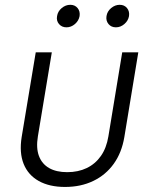

<svg xmlns="http://www.w3.org/2000/svg" viewBox="-20 -757 623 787"><path d="M246.6 9.3Q182.6 9.3 138.9 -15.1Q95.2 -39.6 76.9 -85.2Q58.6 -130.9 68.8 -195.3L126.5 -542.5H192.4L135.3 -198.2Q127.4 -150.4 139.6 -117.7Q151.9 -85 181.4 -68.1Q210.9 -51.3 255.4 -51.3Q300.3 -51.3 335.4 -68.1Q370.6 -85 393.6 -117.7Q416.5 -150.4 424.3 -198.2L481 -542.5H546.9L489.7 -195.3Q479 -131.3 446.3 -85.7Q413.6 -40 362.5 -15.4Q311.5 9.3 246.6 9.3ZM455.1 -645Q436 -645 424.8 -658.4Q413.6 -671.9 416.5 -690.9Q419.4 -710.4 435.5 -723.9Q451.7 -737.3 470.7 -737.3Q489.7 -737.3 500.7 -723.9Q511.7 -710.4 508.8 -690.9Q505.4 -671.9 489.7 -658.4Q474.1 -645 455.1 -645ZM252.4 -645Q233.4 -645 221.9 -658.4Q210.4 -671.9 213.9 -690.9Q216.8 -710.4 232.9 -723.9Q249 -737.3 268.1 -737.3Q287.1 -737.3 298.1 -723.9Q309.1 -710.4 306.2 -690.9Q302.7 -671.9 287.1 -658.4Q271.5 -645 252.4 -645Z"/></svg>

Font: Inter 16pt Light
Style: Italic
Weight: 300
Italic angle: -9.3988°
Version: Version 4.001;git-66647c0bb